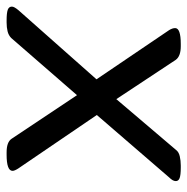

<svg xmlns="http://www.w3.org/2000/svg" viewBox="-21 -552 567 581"><g transform="rotate(90 262.5 -261.5)"><path d="M34 2Q11 2 1.5 -1.5Q-8 -5 -8 -14Q-8 -21 3 -34L212 -270L63 -490Q57 -500 57 -508Q57 -525 105 -525H112Q142 -525 153 -510L272 -330L426 -511Q432 -519 445 -522Q458 -525 473 -525H479Q502 -525 511 -521.5Q520 -518 520 -510Q520 -505 517 -500Q514 -495 509 -490L320 -271L482 -33Q489 -22 489 -16Q489 2 440 2H433Q402 2 392 -13L260 -211L87 -12Q79 -4 67 -1Q55 2 40 2Z"/></g></svg>

Font: Asap Semi Expanded Semi Expanded Regular
Style: Italic
Weight: 400
Width: 6
Italic angle: -6°
Designer: Pablo Cosgaya
Foundry: Omnibus-Type
Version: Version 3.001; ttfautohint (v1.8.4.7-5d5b)